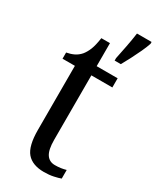

<svg xmlns="http://www.w3.org/2000/svg" viewBox="-197 -819 729 888"><g transform="rotate(30 167.0 -375.0)"><path d="M203 10Q141 10 111.5 -24.5Q82 -59 82 -145V-487H16V-520Q38 -524 55.5 -532.5Q73 -541 87 -557Q100 -573 109 -595.5Q118 -618 124 -659H170V-536H282V-487H170V-143Q170 -90 185.5 -66.5Q201 -43 231 -43Q248 -43 262 -45Q276 -47 290 -51V-5Q277 0 254 5Q231 10 203 10ZM229 -613Q236 -647 243.5 -685Q251 -723 256 -760H334V-750Q327 -729 314.5 -702Q302 -675 288 -648Q274 -621 262 -600H229Z"/></g></svg>

Font: Noto Serif Myanmar Cond
Style: Regular
Weight: 400
Width: 3
Designer: Ben Mitchell and the Monotype Design Team
Foundry: Monotype Imaging Inc.
Version: Version 2.106; ttfautohint (v1.8.4.7-5d5b)